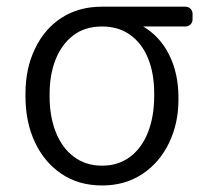

<svg xmlns="http://www.w3.org/2000/svg" viewBox="-20 -549 657 579"><path d="M165.1 -24.9Q113.3 -60 85 -120.7Q56.8 -181.5 56.8 -258.2V-266.3Q56.8 -342 84.9 -400.6Q113.3 -461.3 165.1 -495Q217 -528.8 286.9 -528.8H539.1Q548.3 -528.8 554.5 -522.5Q560.7 -516.3 560.7 -507.1V-490.8Q560.7 -481.5 554.5 -475.3Q548.3 -469.1 539.1 -469.1H411.9Q463.1 -438.6 490.6 -382.8Q518.1 -327.1 518.1 -255V-247.5Q518.1 -177.9 490.4 -119.3Q461.6 -58.9 409.4 -24.3Q357.2 10.3 288 10.3Q217 10.3 165.1 -24.9ZM288 -49.4Q336.6 -49.4 372.2 -76Q407.7 -102.6 426.3 -150.2Q445 -197.8 445 -259.9V-268.1Q445 -327.1 426.7 -372.5Q408.4 -418 373 -443.5Q337.7 -469.1 288 -469.1Q235.1 -469.1 200.3 -441.8Q165.5 -414.8 147.5 -369.1Q129.6 -323.5 129.6 -266.3V-258.2Q129.6 -197.1 148.6 -149.7Q167.6 -102.3 203.3 -75.8Q239 -49.4 288 -49.4Z"/></svg>

Font: DeltaSans Light
Style: Regular
Weight: 300
Designer: Rasmus Andersson
Foundry: rsms
Version: Version 3.012